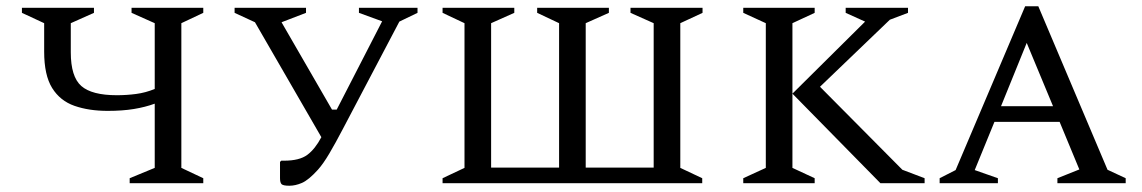

<svg xmlns="http://www.w3.org/2000/svg" viewBox="-20 -585 3647 613"><path d="M394 0V-16L474 -49V-254Q444 -243 407.5 -237Q371 -231 324 -231Q264 -231 218 -247Q172 -263 146.5 -304Q121 -345 121 -420V-511L50 -544V-560H280V-544L206 -511V-418Q206 -340 239.5 -310.5Q273 -281 353 -281Q384 -281 414.5 -285Q445 -289 474 -301V-511L400 -544V-560H629V-544L559 -511V-49L629 -16V0Z M995 -43Q965 -10 944 -1Q923 8 904 8Q884 8 879 3Q874 -2 874 -16V-68L878 -72H887Q936 -72 961 -90.5Q986 -109 1006 -147L794 -514L729 -544V-560H957V-544L879 -514L880 -512L1040 -235H1055L1199 -515L1200 -517L1126 -544V-560H1313V-544L1255 -516L1074 -172Q1051 -128 1031.5 -95Q1012 -62 995 -43Z M1622 -560V-544L1548 -511V-50H1765V-511L1695 -544V-560H1924V-544L1850 -511V-50H2067V-511L1993 -544V-560H2223V-544L2152 -511V-49L2222 -16V0H1393V-16L1463 -49V-511L1393 -544V-560Z M2353 0V-16L2425 -49V-511L2353 -544V-560H2581V-544L2510 -511V-49L2581 -16V0ZM2791 0 2510 -286 2742 -516 2680 -544V-560H2879V-544L2821 -522L2598 -308L2861 -43L2932 -16V0Z M2980 0V-16L3031 -42L3253 -565H3295L3516 -43L3574 -16V0H3356V-16L3426 -44L3363 -196H3155L3092 -42L3166 -16V0ZM3176 -246H3342L3258 -448Z"/></svg>

Font: Spectral SC
Style: Regular
Weight: 400
Designer: Jean-Baptiste Levee
Foundry: Production Type
Version: Version 2.001